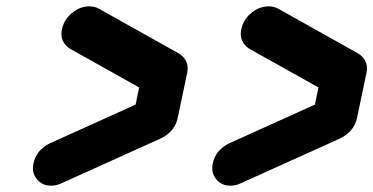

<svg xmlns="http://www.w3.org/2000/svg" viewBox="-20 -587 1180 607"><path d="M769.5 -432.1 769 -432.6H768.6Q741.2 -450.2 741.2 -480Q741.2 -487.8 743.2 -496.1Q749.5 -525.4 774.7 -546.1Q799.8 -566.9 829.1 -566.9Q846.2 -566.9 859.4 -559.6L1111.3 -418.5Q1111.8 -418.5 1111.8 -418H1112.3Q1140.1 -400.4 1140.1 -370.6Q1140.1 -362.8 1138.2 -354.5L1108.4 -212.9Q1099.1 -170.9 1055.2 -149.4L1054.7 -148.9H1054.2L741.7 -7.8Q725.6 0 708.5 0Q679.2 0 663.1 -21Q650.9 -35.6 650.9 -55.2Q650.9 -62.5 652.8 -70.8Q661.6 -112.8 705.1 -134.3L706.1 -134.8H706.5L975.6 -256.3L986.8 -310.5ZM138.2 -134.3 139.2 -134.8H139.6L408.7 -256.3L419.9 -310.5L202.6 -432.1L202.1 -432.6H201.7Q174.3 -450.2 174.3 -480Q174.3 -487.8 176.3 -496.1Q182.6 -525.4 207.8 -546.1Q232.9 -566.9 262.2 -566.9Q279.3 -566.9 292.5 -559.6L544.4 -418.5L544.9 -418H545.4Q573.2 -400.4 573.2 -370.6Q573.2 -362.8 571.3 -354.5L541.5 -212.9Q532.2 -170.9 488.3 -149.4L487.8 -148.9H487.3L174.8 -7.8Q158.7 0 141.6 0Q112.3 0 96.2 -21Q84 -35.6 84 -55.2Q84 -62.5 85.9 -70.8Q94.7 -112.8 138.2 -134.3Z"/></svg>

Font: Robtronika
Style: Italic
Weight: 400
Italic angle: -12°
Designer: GGBot
Version: 1.00